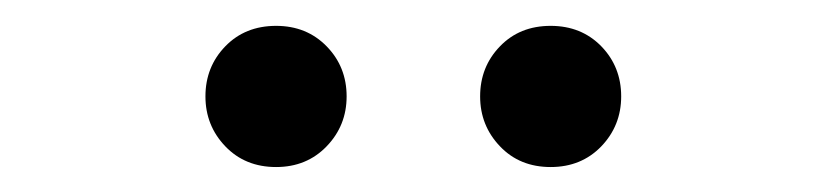

<svg xmlns="http://www.w3.org/2000/svg" viewBox="-20 -787 646 150"><path d="M195.7 -656.5Q171.5 -656.5 156 -672.7Q140.5 -688.9 140.5 -711.7Q140.5 -734.8 156 -750.8Q171.5 -766.8 195.7 -766.8Q219.6 -766.8 235.2 -750.8Q250.8 -734.8 250.8 -711.7Q250.8 -688.9 235.2 -672.7Q219.6 -656.5 195.7 -656.5ZM410.2 -656.5Q386 -656.5 370.6 -672.7Q355.1 -688.9 355.1 -711.7Q355.1 -734.8 370.6 -750.8Q386 -766.8 410.2 -766.8Q434.2 -766.8 449.8 -750.8Q465.3 -734.8 465.3 -711.7Q465.3 -688.9 449.8 -672.7Q434.2 -656.5 410.2 -656.5Z"/></svg>

Font: Noto Sans TC
Style: Regular
Weight: 100
Designer: Ryoko NISHIZUKA 西塚涼子 (kana, bopomofo & ideographs); Paul D. Hunt (Latin, Greek & Cyrillic); Sandoll Communications 산돌커뮤니
Foundry: Adobe
Version: Version 2.004;hotconv 1.0.118;makeotfexe 2.5.65603